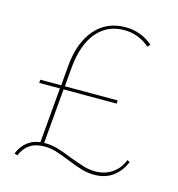

<svg xmlns="http://www.w3.org/2000/svg" viewBox="-102 -753 799 860"><g transform="rotate(15 297.0 -323.0)"><path d="M549 -84Q531 -40 496 -14Q461 12 410 12Q380 12 352.5 4Q325 -4 283 -21Q244 -37 217.5 -45Q191 -53 163 -53Q123 -53 97 -36Q71 -19 55 17L41 12Q70 -58 140 -67L162 -322H66L67 -337H164L172 -431Q182 -540 235.5 -601.5Q289 -663 376 -663Q448 -663 503 -616L492 -604Q440 -649 374 -649Q295 -649 247 -591.5Q199 -534 189 -430L181 -337H426L425 -322H179L157 -68H162Q192 -68 221 -59.5Q250 -51 289 -35Q335 -18 359 -11Q383 -4 411 -4Q455 -4 488.5 -27Q522 -50 537 -90Z"/></g></svg>

Font: Ysabeau Thin
Style: Regular
Weight: 200
Designer: Christian Thalmann (Catharsis Fonts)
Version: Version 0.003